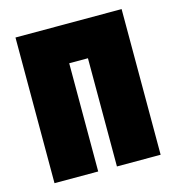

<svg xmlns="http://www.w3.org/2000/svg" viewBox="-89 -637 654 713"><g transform="rotate(-15 238.0 -280.0)"><path d="M34 0V-560H442V0H274V-416H202V0Z"/></g></svg>

Font: Tektur Condensed
Style: Bold
Weight: 700
Width: 3
Designer: Adam Jagosz
Foundry: Adam Jagosz
Version: Version 1.005;gftools[0.9.30]